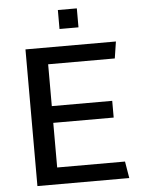

<svg xmlns="http://www.w3.org/2000/svg" viewBox="-58 -914 712 960"><g transform="rotate(-5 297.5 -434.0)"><path d="M90.5 0V-686H544.5L531.5 -602H197V-392H500.2V-308H197V-84H537.5L551.5 0ZM269 -772.8V-868H364.2V-772.8Z"/></g></svg>

Font: Chivo Medium
Style: Regular
Weight: 500
Designer: Hector Gatti
Foundry: Omnibus-Type
Version: Version 2.002